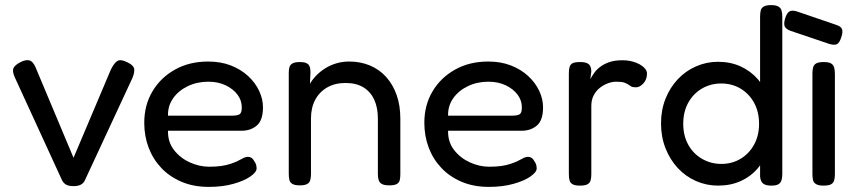

<svg xmlns="http://www.w3.org/2000/svg" viewBox="-20 -717 3346 752"><path d="M268 12Q251 12 240.5 7Q230 2 223 -11L38 -414Q27 -438 33 -450.5Q39 -463 61 -474Q81 -484 95 -480.5Q109 -477 119 -454L268 -99L414 -444Q425 -467 438 -477Q451 -487 479 -473Q506 -460 506 -443.5Q506 -427 497 -408L313 -12Q308 0 297 6Q286 12 268 12Z M798 15Q738 15 691 -5Q644 -25 611.5 -59.5Q579 -94 562 -139Q545 -184 545 -236Q545 -305 577 -359Q609 -413 665.5 -444.5Q722 -476 795 -476Q845 -476 884.5 -460.5Q924 -445 952 -419Q980 -393 995 -361Q1010 -329 1010 -297Q1010 -246 986 -225.5Q962 -205 927 -205H638Q637 -161 661.5 -129.5Q686 -98 723.5 -81Q761 -64 799 -64Q827 -64 847 -67Q867 -70 882 -75Q897 -80 908 -85Q919 -90 927.5 -95Q936 -100 944 -102Q953 -104 961.5 -100.5Q970 -97 975 -87Q981 -79 983 -72Q985 -65 985 -57Q985 -43 961 -26Q937 -9 894.5 3Q852 15 798 15ZM638 -264H889Q908 -264 917.5 -269Q927 -274 927 -296Q927 -324 910 -346.5Q893 -369 863.5 -383Q834 -397 796 -397Q752 -397 715.5 -379.5Q679 -362 658 -332Q637 -302 638 -264Z M1154 9Q1135 9 1125.5 3.5Q1116 -2 1113.5 -12Q1111 -22 1111 -36V-433Q1111 -446 1114 -455Q1117 -464 1126.5 -469Q1136 -474 1155 -474Q1170 -474 1178.5 -470.5Q1187 -467 1190.5 -461Q1194 -455 1195 -448Q1196 -441 1196 -435L1194 -389Q1204 -406 1219 -421.5Q1234 -437 1254 -449.5Q1274 -462 1297.5 -469Q1321 -476 1348 -476Q1392 -476 1429 -460.5Q1466 -445 1492.5 -415.5Q1519 -386 1533.5 -345Q1548 -304 1548 -252V-35Q1548 -21 1545.5 -11Q1543 -1 1533.5 4Q1524 9 1505 9Q1485 9 1475.5 3.5Q1466 -2 1463 -12Q1460 -22 1460 -36V-253Q1460 -295 1446 -326Q1432 -357 1404 -374.5Q1376 -392 1333 -392Q1292 -392 1261.5 -374.5Q1231 -357 1214.5 -326Q1198 -295 1198 -253V-35Q1198 -21 1195 -11Q1192 -1 1182.5 4Q1173 9 1154 9Z M1895 15Q1835 15 1788 -5Q1741 -25 1708.5 -59.5Q1676 -94 1659 -139Q1642 -184 1642 -236Q1642 -305 1674 -359Q1706 -413 1762.5 -444.5Q1819 -476 1892 -476Q1942 -476 1981.5 -460.5Q2021 -445 2049 -419Q2077 -393 2092 -361Q2107 -329 2107 -297Q2107 -246 2083 -225.5Q2059 -205 2024 -205H1735Q1734 -161 1758.5 -129.5Q1783 -98 1820.5 -81Q1858 -64 1896 -64Q1924 -64 1944 -67Q1964 -70 1979 -75Q1994 -80 2005 -85Q2016 -90 2024.5 -95Q2033 -100 2041 -102Q2050 -104 2058.5 -100.5Q2067 -97 2072 -87Q2078 -79 2080 -72Q2082 -65 2082 -57Q2082 -43 2058 -26Q2034 -9 1991.5 3Q1949 15 1895 15ZM1735 -264H1986Q2005 -264 2014.5 -269Q2024 -274 2024 -296Q2024 -324 2007 -346.5Q1990 -369 1960.5 -383Q1931 -397 1893 -397Q1849 -397 1812.5 -379.5Q1776 -362 1755 -332Q1734 -302 1735 -264Z M2251 10Q2232 10 2222.5 4.5Q2213 -1 2210.5 -11.5Q2208 -22 2208 -36V-430Q2208 -445 2211 -455Q2214 -465 2223 -469.5Q2232 -474 2252 -474Q2270 -474 2279.5 -469.5Q2289 -465 2292.5 -456.5Q2296 -448 2296 -437L2292 -407Q2299 -420 2308.5 -433Q2318 -446 2332.5 -456.5Q2347 -467 2367.5 -474Q2388 -481 2418 -481Q2433 -481 2446.5 -478.5Q2460 -476 2472.5 -471Q2485 -466 2494 -459.5Q2503 -453 2508.5 -445.5Q2514 -438 2514 -428Q2514 -406 2500 -390.5Q2486 -375 2471 -375Q2458 -375 2452 -378.5Q2446 -382 2440.5 -386Q2435 -390 2425 -393.5Q2415 -397 2393 -397Q2378 -397 2361.5 -391Q2345 -385 2330 -373.5Q2315 -362 2305.5 -344Q2296 -326 2296 -302V-34Q2296 -20 2293 -10Q2290 0 2280.5 5Q2271 10 2251 10Z M2792 10Q2747 10 2706 -8Q2665 -26 2634.5 -59Q2604 -92 2586.5 -136.5Q2569 -181 2569 -234Q2569 -286 2586.5 -330Q2604 -374 2634.5 -406.5Q2665 -439 2706 -457Q2747 -475 2792 -475Q2841 -475 2880.5 -457Q2920 -439 2948.5 -406.5Q2977 -374 2992 -329.5Q3007 -285 3007 -233Q3008 -180 2992.5 -136Q2977 -92 2949 -59Q2921 -26 2881.5 -8Q2842 10 2792 10ZM2805 -75Q2847 -75 2880.5 -95Q2914 -115 2933.5 -150.5Q2953 -186 2953 -232Q2953 -279 2933.5 -314.5Q2914 -350 2880.5 -370Q2847 -390 2805 -390Q2763 -390 2729 -370Q2695 -350 2675.5 -314.5Q2656 -279 2656 -232Q2656 -186 2675.5 -150.5Q2695 -115 2729.5 -95Q2764 -75 2805 -75ZM3001 10Q2979 10 2969 2Q2959 -6 2957 -25V-651Q2957 -666 2959.5 -676Q2962 -686 2971.5 -691.5Q2981 -697 3000 -697Q3019 -697 3028.5 -691.5Q3038 -686 3041 -676Q3044 -666 3044 -652V-36Q3044 -22 3041 -11.5Q3038 -1 3029 4.5Q3020 10 3001 10Z M3205 10Q3187 10 3177 4.5Q3167 -1 3164.5 -11Q3162 -21 3162 -35V-430Q3162 -444 3165 -454Q3168 -464 3177.5 -469Q3187 -474 3206 -474Q3226 -474 3235 -468.5Q3244 -463 3247 -453Q3250 -443 3250 -428V-34Q3250 -20 3247 -10Q3244 0 3234.5 5Q3225 10 3205 10ZM3228 -545 3077 -596Q3058 -603 3053.5 -613.5Q3049 -624 3055 -645Q3062 -667 3072.5 -672.5Q3083 -678 3102 -672L3254 -620Q3274 -614 3278 -602.5Q3282 -591 3275 -571Q3268 -549 3258 -544Q3248 -539 3228 -545Z"/></svg>

Font: Fredoka Light
Style: Regular
Weight: 400
Version: Version 2.001